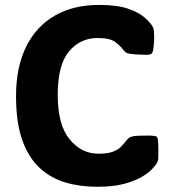

<svg xmlns="http://www.w3.org/2000/svg" viewBox="-20 -732 681 765"><path d="M372.1 -119.6Q407.7 -119.6 428 -127Q448.2 -134.3 459.5 -145Q470.7 -155.8 479 -166.5Q486.8 -176.3 491.9 -181.2Q497.1 -186 506.3 -188Q514.2 -190.4 531.5 -191.2Q548.8 -191.9 566.2 -191.9Q583.5 -191.9 590.3 -190.9Q600.6 -190.4 604.5 -187Q608.4 -183.6 609.4 -172.4Q610.8 -156.7 611.1 -135.3Q611.3 -113.8 610.4 -98.1Q609.9 -93.3 608.6 -89.8Q607.4 -86.4 603.5 -79.6Q598.6 -71.8 584.5 -56.9Q570.3 -42 543 -26.1Q515.6 -10.3 472.4 1Q429.2 12.2 366.2 12.2Q298.8 12.2 240.2 -5.1Q181.6 -22.5 137.5 -63.5Q93.3 -104.5 68.6 -174.3Q43.9 -244.1 43.9 -348.6Q43.9 -464.8 84.2 -546.1Q124.5 -627.4 198.7 -669.9Q272.9 -712.4 374.5 -712.4Q445.8 -712.4 489 -697.8Q532.2 -683.1 554.7 -663.3Q577.1 -643.6 586.4 -628.9Q589.8 -623.5 591.3 -619.4Q592.8 -615.2 593.3 -606.4Q594.7 -594.7 594 -572.3Q593.3 -549.8 590.3 -532.7Q588.4 -522 584 -518.6Q582 -516.6 577.1 -515.1Q572.3 -513.7 562.5 -513.7Q546.9 -513.7 527.3 -514.9Q507.8 -516.1 498 -517.6Q486.3 -519.5 481 -523.2Q475.6 -526.9 470.2 -534.7Q461.4 -547.4 439.9 -564Q418.5 -580.6 369.1 -580.6Q299.8 -580.6 254.9 -527.1Q210 -473.6 210 -354Q210 -234.9 257.1 -177.2Q304.2 -119.6 372.1 -119.6Z"/></svg>

Font: ADLaM Display
Style: Regular
Weight: 400
Designer: Mark Jamra, Neil Patel, Concept: Andrew Footit
Foundry: Microsoft
Version: Version 2.000; ttfautohint (v1.8.4.7-5d5b);gftools[0.9.28]